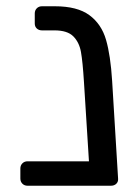

<svg xmlns="http://www.w3.org/2000/svg" viewBox="-20 -593 446 613"><path d="M334 0H290H68Q58 0 51.5 -6.5Q45 -13 45 -23V-55Q45 -65 51.5 -71.5Q58 -78 68 -78H264L248 -332Q244 -396 238.5 -427Q233 -458 214 -477Q195 -496 154 -496H114Q104 -496 97.5 -502Q91 -508 91 -518V-550Q91 -560 97.5 -566.5Q104 -573 114 -573H155Q227 -573 265.5 -544.5Q304 -516 318.5 -466Q333 -416 338 -335L357 -23Q358 -13 351.5 -6.5Q345 0 334 0Z"/></svg>

Font: Contemporary
Style: Regular
Weight: 400
Designer: Victor Tran
Foundry: Victor Tran
Version: Version 1.100